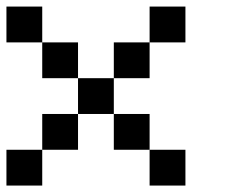

<svg xmlns="http://www.w3.org/2000/svg" viewBox="-20 -576 707 596"><path d="M111.1 0H0V-111.1H111.1ZM222.2 -111.1H111.1V-222.2H222.2ZM333.3 -222.2H222.2V-333.3H333.3ZM111.1 -444.4H0V-555.6H111.1ZM222.2 -333.3H111.1V-444.4H222.2ZM444.4 -111.1H333.3V-222.2H444.4ZM555.6 0H444.4V-111.1H555.6ZM444.4 -333.3H333.3V-444.4H444.4ZM555.6 -444.4H444.4V-555.6H555.6Z"/></svg>

Font: Pixeloid Sans
Style: Regular
Weight: 400
Designer: GGBotNet
Foundry: GGBotNet
Version: 0.5